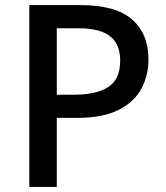

<svg xmlns="http://www.w3.org/2000/svg" viewBox="-20 -734 652 754"><path d="M295 -714Q435 -714 499 -657.5Q563 -601 563 -500Q563 -440 536.5 -388Q510 -336 448 -303.5Q386 -271 280 -271H203V0H95V-714ZM287 -623H203V-362H268Q359 -362 405.5 -392.5Q452 -423 452 -496Q452 -560 412.5 -591.5Q373 -623 287 -623Z"/></svg>

Font: Noto Sans Tangsa Medium
Style: Regular
Weight: 500
Version: Version 1.504